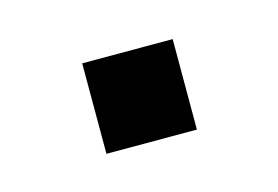

<svg xmlns="http://www.w3.org/2000/svg" viewBox="-34 -153 297 205"><g transform="rotate(-15 115.0 -50.0)"><path d="M65 -100H165V0H65Z"/></g></svg>

Font: Uncut Sans Variable
Style: Regular
Weight: 400
Designer: Kasper Nordkvist
Foundry: UNCUT.wtf
Version: Version 1.303;Glyphs 3.1.2 (3151)